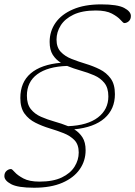

<svg xmlns="http://www.w3.org/2000/svg" viewBox="-23 -737 618 878"><path d="M368.5 -50Q368.5 -1.5 341.5 37.2Q314.5 76 262 98.8Q209.5 121.5 133 121.5Q58.5 121.5 27.8 105Q-3 88.5 -3 68.5Q-3 53 6.8 44.5Q16.5 36 27.5 36Q32 36 44.5 50.2Q57 64.5 84 79Q111 93.5 157.5 93.5Q220 93.5 259.5 74.5Q299 55.5 318 25Q337 -5.5 337 -39.5Q337 -75.5 317.8 -95.8Q298.5 -116 268 -128Q237.5 -140 203.5 -150.2Q169.5 -160.5 139 -175.8Q108.5 -191 89.2 -217.5Q70 -244 70 -289Q70 -361 117.5 -401.5Q165 -442 255.5 -450Q232.5 -464 218.2 -486.5Q204 -509 204 -545.5Q204 -594 231 -632.8Q258 -671.5 310.8 -694.2Q363.5 -717 439.5 -717Q514 -717 544.8 -700.8Q575.5 -684.5 575.5 -664Q575.5 -648.5 566 -640Q556.5 -631.5 545 -631.5Q541 -631.5 528.2 -646Q515.5 -660.5 488.8 -674.8Q462 -689 415 -689Q353 -689 313.2 -670Q273.5 -651 254.5 -620.5Q235.5 -590 235.5 -556Q235.5 -520.5 254.8 -500Q274 -479.5 304.5 -467.5Q335 -455.5 369 -445.2Q403 -435 433.5 -419.8Q464 -404.5 483.2 -378Q502.5 -351.5 502.5 -306.5Q502.5 -238 455 -196.2Q407.5 -154.5 316.5 -145.5Q339.5 -131.5 354 -109Q368.5 -86.5 368.5 -50ZM472.5 -296Q472.5 -335 454.5 -357.5Q436.5 -380 407.8 -392.5Q379 -405 346.2 -414.2Q313.5 -423.5 284 -435.5Q195 -432.5 147.5 -397.5Q100 -362.5 100 -299.5Q100 -260.5 118 -238Q136 -215.5 164.5 -203Q193 -190.5 226 -181.2Q259 -172 288.5 -160Q377.5 -163.5 425 -200Q472.5 -236.5 472.5 -296Z"/></svg>

Font: Newsreader Caption ExtraLight
Style: Italic
Weight: 275
Italic angle: -17°
Designer: Hugues Gentile
Foundry: Production Type
Version: Version 1.001